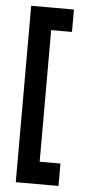

<svg xmlns="http://www.w3.org/2000/svg" viewBox="-55 -723 392 837"><g transform="rotate(5 141.0 -305.0)"><path d="M234 -691H47V81H234V-17H143V-593H234Z"/></g></svg>

Font: sklik
Style: Regular
Weight: 400
Designer: Joe Prince
Foundry: Joe Prince
Version: Version 1.001